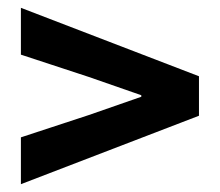

<svg xmlns="http://www.w3.org/2000/svg" viewBox="-20 -580 568 496"><path d="M34 -104.2V-225.2L209.7 -282.9L345 -330V-334L209.7 -381.1L34 -438.8V-559.8L494 -383V-281Z"/></svg>

Font: SourceSans3VF
Style: Regular
Weight: 200
Designer: Paul D. Hunt
Foundry: Adobe
Version: Version 3.052;hotconv 1.1.0;makeotfexe 2.6.0